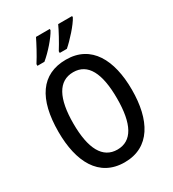

<svg xmlns="http://www.w3.org/2000/svg" viewBox="-223 -1061 1075 1192"><g transform="rotate(-30 315.0 -465.0)"><path d="M485 -931V-940H385C370 -906 333 -838 304 -792V-780H355C397 -816 464 -890 485 -931ZM325 -931V-940H226C209 -905 175 -840 144 -792V-780H194C243 -820 303 -889 325 -931ZM578 -358C578 -573 497 -725 316 -725C139 -725 52 -595 52 -359C52 -146 131 10 315 10C497 10 578 -143 578 -358ZM158 -358C158 -537 209 -635 316 -635C421 -635 471 -539 471 -358C471 -176 420 -81 315 -81C210 -81 158 -178 158 -358Z"/></g></svg>

Font: Noto Sans Thai Cond Med
Style: Regular
Weight: 500
Width: 3
Designer: Monotype Design Team
Foundry: Monotype Imaging Inc.
Version: Version 2.002